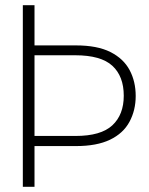

<svg xmlns="http://www.w3.org/2000/svg" viewBox="-20 -720 576 740"><path d="M68 0V-700H113V-545H273Q355 -545 405.5 -519.5Q456 -494 479.5 -450Q503 -406 503 -350Q503 -295 479 -250.5Q455 -206 404 -181.5Q353 -157 273 -157H113V0ZM113 -196H271Q369 -196 413 -237Q457 -278 457 -351Q457 -426 413 -466.5Q369 -507 270 -507H113Z"/></svg>

Font: DM Sans 28pt ExtraLight
Style: Regular
Weight: 250
Version: Version 4.004;gftools[0.9.30]